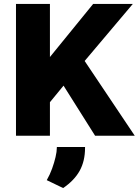

<svg xmlns="http://www.w3.org/2000/svg" viewBox="-20 -688 710 973"><path d="M61 0V-668H233V-399L452 -668H653L409 -379L663 0H462L302 -254L233 -170V0ZM300 265 217 225Q233 197 244 166.5Q255 136 261.5 108Q268 80 268 61V57H411V61Q411 128 384 177Q357 226 300 265Z"/></svg>

Font: Gantari ExtraBold
Style: Regular
Weight: 800
Version: Version 1.000